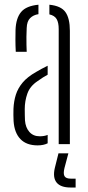

<svg xmlns="http://www.w3.org/2000/svg" viewBox="-20 -626 381 834"><path d="M39 -100Q38.5 -115 38.2 -126.8Q38 -138.5 38.5 -153.5Q40 -187 49 -215Q58 -243 78.5 -267.5Q99 -292 137 -313.5Q148 -320 160.8 -327Q173.5 -334 187 -340.5V-301.5Q177.5 -296.5 166.5 -289.5Q155.5 -282.5 143 -273.5Q110 -251.5 98.8 -219.2Q87.5 -187 87.5 -152.5Q87.5 -138.5 87.8 -125.8Q88 -113 88.5 -103Q91 -71.5 107.8 -52.8Q124.5 -34 152.5 -34Q172.5 -34 187 -40V-3.5Q169 5.5 143.5 5.5Q95 5.5 68.8 -21.8Q42.5 -49 39 -100ZM48.5 -401Q47 -429 47 -452.5Q47 -476 47.5 -496.5Q49.5 -547.5 71.8 -574Q94 -600.5 147 -605.5V-564.5Q124.5 -561 110.8 -547.2Q97 -533.5 96 -504.5Q95 -486 94.8 -466.8Q94.5 -447.5 95 -430.5Q95.5 -413.5 96 -401ZM235 0V-499.5Q235 -528 226 -543.2Q217 -558.5 194.5 -563.5V-605.5Q245 -600.5 264.2 -573.5Q283.5 -546.5 283.5 -492V0ZM308.5 188.5H286.5Q243.5 188.5 226 167Q208.5 145.5 218 104L234 40H277L260 104Q254 128.5 260.2 139.2Q266.5 150 287.5 150H308.5Z"/></svg>

Font: Big Shoulders Stencil Text ExtraLight
Style: Regular
Weight: 250
Version: Version 2.001